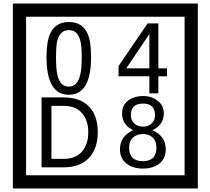

<svg xmlns="http://www.w3.org/2000/svg" viewBox="-20 -980 1195 1090"><path d="M1103 90H53V-960H1103ZM1028 15V-885H128V15ZM497 -656Q497 -442 371 -442Q244 -442 244 -656Q244 -744 265 -789Q294 -855 371 -855Q448 -855 477 -789Q497 -745 497 -656ZM444 -656Q444 -723 435 -752Q420 -809 371 -809Q322 -809 306 -752Q298 -723 298 -656Q298 -587 306 -553Q322 -488 371 -488Q419 -488 435 -554Q444 -587 444 -656ZM928 -547H879V-450H828V-547H653V-605L818 -847H879V-592H928ZM828 -592V-787L697 -592ZM535 -229Q535 -136 484.5 -83Q434 -30 340 -30H216V-427H340Q435 -427 485 -375.5Q535 -324 535 -229ZM481 -229Q481 -298 445 -338.5Q409 -379 341 -379H272V-78H341Q409 -78 445 -119Q481 -160 481 -229ZM921 -132Q921 -79 882 -49Q846 -23 792 -23Q737 -23 701 -49Q661 -79 661 -132Q661 -207 736 -241Q673 -271 673 -337Q673 -384 710 -411Q744 -435 792 -435Q839 -435 872 -410Q910 -383 910 -337Q910 -271 845 -241Q921 -207 921 -132ZM860 -326Q860 -392 792 -392Q723 -392 723 -326Q723 -297 742.5 -279Q762 -261 792 -261Q821 -261 840.5 -279Q860 -297 860 -326ZM868 -143Q868 -178 847.5 -198.5Q827 -219 792 -219Q756 -219 734.5 -198.5Q713 -178 713 -143Q713 -65 792 -65Q868 -65 868 -143Z"/></svg>

Font: Unicode BMP Fallback SIL
Style: Regular
Weight: 400
Foundry: NRSI, SIL International
Version: Version 5.1 Based on Unicode 5.1